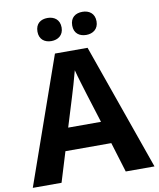

<svg xmlns="http://www.w3.org/2000/svg" viewBox="-98 -996 886 1072"><g transform="rotate(-10 345.0 -460.0)"><path d="M177 -854C177 -810 207 -789 245 -789C282 -789 314 -810 314 -854C314 -900 282 -920 245 -920C207 -920 177 -900 177 -854ZM374 -854C374 -810 404 -789 443 -789C480 -789 512 -810 512 -854C512 -900 480 -920 443 -920C404 -920 374 -900 374 -854ZM527 0H690L437 -717H252L0 0H163L215 -170H475ZM387 -463 439 -297H253L304 -463C311 -485 335 -566 345 -606C355 -566 377 -496 387 -463Z"/></g></svg>

Font: Noto Sans Gunjala Gondi
Style: Bold
Weight: 700
Designer: Ek Type
Foundry: Ek Type
Version: Version 1.004